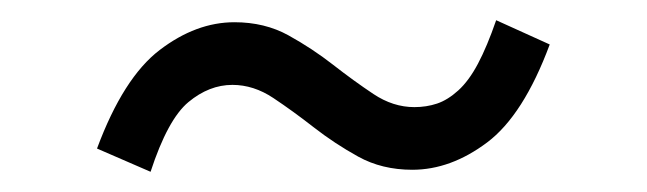

<svg xmlns="http://www.w3.org/2000/svg" viewBox="-20 -425 640 190"><path d="M388 -257Q358 -257 334.5 -270Q311 -283 290.5 -299Q270 -315 250.5 -328Q231 -341 210 -341Q187 -341 166.5 -324Q146 -307 129 -255L76 -278Q102 -348 138 -375.5Q174 -403 212 -403Q242 -403 265.5 -390Q289 -377 309.5 -361Q330 -345 349.5 -332Q369 -319 390 -319Q402 -319 412.5 -322.5Q423 -326 433.5 -335.5Q444 -345 453 -362Q462 -379 471 -405L524 -381Q498 -311 462 -284Q426 -257 388 -257Z"/></svg>

Font: Source Code Pro
Style: Regular
Weight: 400
Monospace: yes
Designer: Paul D. Hunt, Teo Tuominen
Foundry: Adobe Systems Incorporated
Version: Version 2.030;PS 1.000;hotconv 16.6.51;makeotf.lib2.5.65220